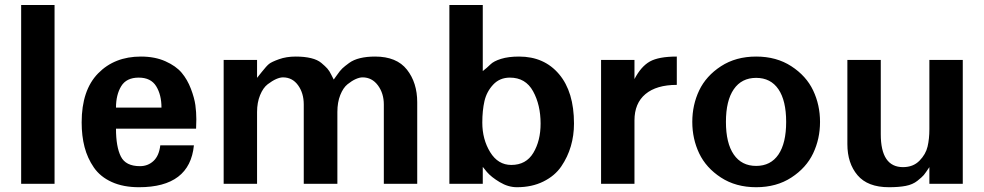

<svg xmlns="http://www.w3.org/2000/svg" viewBox="-20 -742 3971 775"><path d="M200.2 0H65.4V-721.7H200.2Z M772.5 -260.7Q772.5 -260.7 771.5 -222.7H448.2Q448.2 -149.4 467.8 -110.4Q487.3 -71.3 544.9 -71.3Q577.1 -71.3 599.6 -92.3Q622.1 -113.3 627 -155.3H762.7Q746.1 13.7 541 13.7Q477.5 13.7 431.2 -7.3Q384.8 -28.3 358.9 -65.9Q333 -103.5 321.3 -148.4Q309.6 -193.4 309.6 -248Q309.6 -377.9 376 -445.8Q442.4 -513.7 548.8 -513.7Q605.5 -513.7 647.9 -494.6Q690.4 -475.6 713.4 -448.2Q736.3 -420.9 750.5 -383.8Q764.6 -346.7 768.6 -317.9Q772.5 -289.1 772.5 -260.7ZM631.8 -307.6Q631.8 -359.4 610.4 -394Q588.9 -428.7 540 -428.7Q490.2 -428.7 469.2 -394Q448.2 -359.4 448.2 -307.6Z M1664.1 0H1529.3V-320.3Q1529.3 -365.2 1505.4 -397.5Q1481.4 -429.7 1443.4 -429.7Q1431.6 -429.7 1416 -422.9Q1400.4 -416 1382.8 -401.9Q1365.2 -387.7 1353.5 -358.4Q1341.8 -329.1 1341.8 -290V0H1206.1V-320.3Q1206.1 -366.2 1183.1 -397.9Q1160.2 -429.7 1122.1 -429.7Q1110.4 -429.7 1094.7 -422.9Q1079.1 -416 1060.5 -401.9Q1042 -387.7 1029.8 -357.9Q1017.6 -328.1 1017.6 -290V0H882.8V-500H1017.6V-427.7Q1018.6 -428.7 1037.1 -452.1Q1055.7 -475.6 1065.9 -483.9Q1076.2 -492.2 1106 -502.9Q1135.7 -513.7 1173.8 -513.7Q1209 -513.7 1235.4 -507.3Q1261.7 -501 1277.3 -487.8Q1293 -474.6 1301.3 -465.3Q1309.6 -456.1 1317.4 -439.9Q1325.2 -423.8 1327.1 -420.9Q1329.1 -422.9 1340.8 -439.9Q1352.5 -457 1361.8 -465.8Q1371.1 -474.6 1389.2 -487.8Q1407.2 -501 1433.6 -507.3Q1460 -513.7 1494.1 -513.7Q1581.1 -513.7 1622.6 -460.9Q1664.1 -408.2 1664.1 -329.1Z M2296.9 -243.2Q2296.9 -195.3 2284.2 -151.9Q2271.5 -108.4 2245.6 -70.3Q2219.7 -32.2 2173.3 -9.3Q2127 13.7 2066.4 13.7Q2031.2 13.7 1997.1 -6.8Q1962.9 -27.3 1945.3 -47.9L1928.7 -68.4V0H1793.9V-721.7H1928.7V-455.1Q1946.3 -468.8 1959.5 -481.9Q1972.7 -495.1 2002.4 -504.4Q2032.2 -513.7 2075.2 -513.7Q2176.8 -513.7 2236.8 -442.4Q2296.9 -371.1 2296.9 -243.2ZM2162.1 -243.2Q2162.1 -318.4 2131.8 -373.5Q2101.6 -428.7 2038.1 -428.7Q1997.1 -428.7 1970.7 -400.4Q1944.3 -372.1 1935.5 -334Q1926.8 -295.9 1926.8 -247.1Q1926.8 -179.7 1958.5 -127.9Q1990.2 -76.2 2043.9 -76.2Q2103.5 -76.2 2132.8 -125Q2162.1 -173.8 2162.1 -243.2Z M2711.9 -399.4Q2629.9 -399.4 2585.4 -362.3Q2541 -325.2 2541 -255.9V0H2406.2V-500H2541V-422.9Q2567.4 -473.6 2603 -493.7Q2638.7 -513.7 2711.9 -513.7Z M3262.2 -377Q3290 -318.4 3290 -250Q3290 -181.6 3262.2 -123Q3234.4 -64.5 3174.3 -25.4Q3114.3 13.7 3032.2 13.7Q2950.2 13.7 2890.1 -25.4Q2830.1 -64.5 2802.2 -123Q2774.4 -181.6 2774.4 -250Q2774.4 -318.4 2802.2 -377Q2830.1 -435.5 2890.1 -474.6Q2950.2 -513.7 3032.2 -513.7Q3114.3 -513.7 3174.3 -474.6Q3234.4 -435.5 3262.2 -377ZM3122.1 -118.2Q3153.3 -164.1 3153.3 -250Q3153.3 -335.9 3122.1 -381.8Q3090.8 -427.7 3032.2 -427.7Q2973.6 -427.7 2941.9 -381.8Q2910.2 -335.9 2910.2 -250Q2910.2 -164.1 2941.9 -118.2Q2973.6 -72.3 3032.2 -72.3Q3090.8 -72.3 3122.1 -118.2Z M3866.2 0H3731.4V-67.4Q3715.8 -43.9 3709 -35.6Q3702.1 -27.3 3683.1 -12.2Q3664.1 2.9 3636.2 8.3Q3608.4 13.7 3568.4 13.7Q3482.4 13.7 3441.4 -34.7Q3400.4 -83 3400.4 -160.2V-500H3535.2V-200.2Q3535.2 -67.4 3625 -67.4Q3666 -67.4 3691.4 -93.3Q3716.8 -119.1 3724.1 -150.4Q3731.4 -181.6 3731.4 -220.7V-500H3866.2Z"/></svg>

Font: FreeUniversal
Style: Bold
Weight: 700
Version: Version 1.001